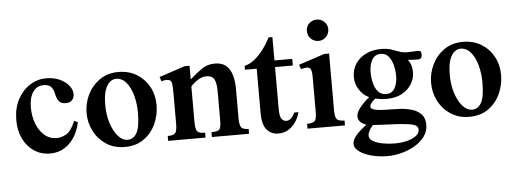

<svg xmlns="http://www.w3.org/2000/svg" viewBox="-55 -836 3243 1208"><g transform="rotate(-5 1567.0 -231.5)"><path d="M424.8 -166.5Q415.5 -118.2 390.6 -76.9Q365.7 -35.6 326.4 -10.5Q287.1 14.6 235.4 14.6Q177.7 14.6 133.8 -14.6Q89.8 -43.9 64.9 -95.2Q40 -146.5 40 -212.4Q40 -286.6 69.1 -342Q98.1 -397.5 146 -428.2Q193.8 -459 249 -459Q298.8 -459 335.9 -441.7Q373 -424.3 393.3 -398.2Q413.6 -372.1 413.6 -345.7Q413.6 -322.8 400.4 -307.6Q387.2 -292.5 359.9 -292.5Q329.6 -292.5 316.2 -310.5Q302.7 -328.6 296.4 -360.8Q292 -384.3 277.8 -400.9Q263.7 -417.5 230 -417.5Q186.5 -417.5 162.4 -381.6Q138.2 -345.7 138.2 -285.6Q138.2 -229 156.2 -181.9Q174.3 -134.8 207 -106.7Q239.7 -78.6 284.7 -78.6Q315.4 -78.6 345.9 -96.7Q376.5 -114.7 402.3 -176.8Z M706.5 14.6Q638.7 14.6 588.9 -18.3Q539.1 -51.3 511.7 -104.5Q484.4 -157.7 484.4 -218.8Q484.4 -279.8 511.2 -334.7Q538.1 -389.6 587.6 -424.3Q637.2 -459 705.6 -459Q772 -459 821.8 -428.5Q871.6 -397.9 899.7 -346.4Q927.7 -294.9 927.7 -231.4Q927.7 -168.9 902.1 -112.5Q876.5 -56.2 827.1 -20.8Q777.8 14.6 706.5 14.6ZM728 -28.8Q765.1 -28.8 785.9 -66.2Q806.6 -103.5 806.6 -193.4Q806.6 -251 792.7 -302.2Q778.8 -353.5 752 -385.5Q725.1 -417.5 687 -417.5Q668.5 -417.5 649.7 -403.3Q630.9 -389.2 618.4 -354.5Q606 -319.8 606 -258.8Q606 -196.8 622.6 -144.5Q639.2 -92.3 667 -60.5Q694.8 -28.8 728 -28.8Z M980.5 0V-30.8Q1017.6 -30.8 1028.8 -44.7Q1040 -58.6 1040 -104.5V-292.5Q1040 -347.7 1035.4 -363Q1030.8 -378.4 1018.6 -380.4Q999.5 -386.7 971.7 -376.5L961.9 -404.8L1125 -459H1155.8V-373Q1196.8 -409.2 1232.2 -434.1Q1267.6 -459 1314.9 -459Q1361.3 -459 1387.2 -435.5Q1413.1 -412.1 1423.6 -373.8Q1434.1 -335.4 1434.1 -291.5V-104.5Q1434.1 -59.1 1445.3 -44.9Q1456.5 -30.8 1491.7 -30.8V0H1256.8V-30.8Q1282.7 -30.8 1295.9 -35.4Q1309.1 -40 1313.5 -55.9Q1317.9 -71.8 1317.9 -104.5V-282.7Q1317.9 -336.4 1304.4 -360.1Q1291 -383.8 1256.8 -383.8Q1206.5 -383.8 1155.8 -328.1V-104.5Q1155.8 -58.1 1167.5 -44.4Q1179.2 -30.8 1216.8 -30.8V0Z M1675.3 14.6Q1631.3 14.6 1603.3 -17.6Q1575.2 -49.8 1575.2 -122.6V-403.8H1501V-427.7Q1534.7 -436 1565.4 -460.9Q1596.2 -485.8 1621.8 -520.5Q1647.5 -555.2 1666 -593.3H1690.9V-445.8H1803.2V-403.8H1690.9V-138.2Q1690.9 -94.7 1701.9 -77.9Q1712.9 -61 1731.9 -60.5Q1749 -60.1 1762.7 -73.2Q1776.4 -86.4 1786.1 -108.4H1813Q1806.6 -80.6 1789.1 -52.2Q1771.5 -23.9 1743.2 -4.6Q1714.8 14.6 1675.3 14.6Z M2097.2 0H1860.8V-30.8Q1898.9 -30.8 1910.2 -44.2Q1921.4 -57.6 1921.4 -101.6V-317.9Q1921.4 -354 1915 -368.7Q1908.7 -383.3 1891.6 -383.3Q1875.5 -383.3 1852.5 -376.5L1842.8 -404.8L2005.9 -459H2037.1V-100.6Q2037.1 -57.1 2049.1 -43.9Q2061 -30.8 2097.2 -30.8ZM1978.5 -543.9Q1950.2 -543.9 1930.2 -563.2Q1910.2 -582.5 1910.2 -612.3Q1910.2 -641.6 1930.2 -660.2Q1950.2 -678.7 1978.5 -678.7Q2005.4 -678.7 2025.4 -659.4Q2045.4 -640.1 2045.4 -612.3Q2045.4 -584.5 2026.1 -564.2Q2006.8 -543.9 1978.5 -543.9Z M2349.6 215.8Q2293.9 215.8 2246.3 203.1Q2198.7 190.4 2169.7 168.9Q2140.6 147.5 2140.6 120.6Q2140.6 98.6 2160.9 72.3Q2181.2 45.9 2231.9 7.3Q2180.2 -10.3 2180.2 -49.8Q2180.2 -72.3 2201.9 -101.1Q2223.6 -129.9 2264.2 -164.1Q2229 -178.7 2204.1 -216.1Q2179.2 -253.4 2179.2 -297.9Q2179.2 -344.7 2202.9 -381.1Q2226.6 -417.5 2268.3 -438.2Q2310.1 -459 2364.3 -459Q2402.8 -459 2428.2 -450.4Q2453.6 -441.9 2476.8 -433.1Q2500 -424.3 2530.8 -424.3Q2547.4 -424.3 2564.5 -425.8Q2581.5 -427.2 2593.8 -427.2Q2605.5 -427.2 2611.1 -422.6Q2616.7 -418 2616.7 -402.3Q2616.7 -386.2 2610.1 -379.6Q2603.5 -373 2586.9 -373Q2573.7 -373 2556.4 -374.3Q2539.1 -375.5 2527.8 -376Q2552.7 -345.2 2552.7 -297.4Q2553.2 -258.8 2532.5 -223.4Q2511.7 -188 2471.2 -165.5Q2430.7 -143.1 2371.1 -143.1Q2335.9 -143.1 2301.8 -151.9Q2289.1 -141.6 2277.8 -128.4Q2266.6 -115.2 2266.6 -102.5Q2266.6 -88.4 2295.9 -81.8Q2325.2 -75.2 2389.6 -75.2Q2417.5 -75.2 2454.6 -73Q2491.7 -70.8 2526.6 -60.5Q2561.5 -50.3 2584.5 -26.4Q2607.4 -2.4 2607.4 41Q2607.4 81.1 2584 113.5Q2560.5 146 2522.2 168.7Q2483.9 191.4 2438.7 203.6Q2393.6 215.8 2349.6 215.8ZM2400.9 140.6Q2441.9 140.6 2477.3 131.6Q2512.7 122.6 2534.7 106Q2556.6 89.4 2556.6 66.9Q2556.6 48.3 2539.6 39.1Q2522.5 29.8 2481.4 25.9Q2452.1 22 2413.1 20Q2374 18.1 2336.2 16.6Q2298.3 15.1 2272 13.2Q2239.7 50.8 2239.7 77.6Q2239.7 100.1 2264.9 113.8Q2290 127.4 2327.1 134Q2364.3 140.6 2400.9 140.6ZM2373.5 -173.8Q2410.6 -173.8 2428 -205.8Q2445.3 -237.8 2445.3 -281.7Q2445.3 -314.5 2437 -348.4Q2428.7 -382.3 2410.2 -405.5Q2391.6 -428.7 2360.4 -428.7Q2322.8 -428.7 2304.9 -397Q2287.1 -365.2 2287.1 -319.3Q2287.1 -283.2 2295.4 -249.8Q2303.7 -216.3 2322.8 -195.1Q2341.8 -173.8 2373.5 -173.8Z M2882.3 14.6Q2814.5 14.6 2764.6 -18.3Q2714.8 -51.3 2687.5 -104.5Q2660.2 -157.7 2660.2 -218.8Q2660.2 -279.8 2687 -334.7Q2713.9 -389.6 2763.4 -424.3Q2813 -459 2881.3 -459Q2947.8 -459 2997.6 -428.5Q3047.4 -397.9 3075.4 -346.4Q3103.5 -294.9 3103.5 -231.4Q3103.5 -168.9 3077.9 -112.5Q3052.2 -56.2 3002.9 -20.8Q2953.6 14.6 2882.3 14.6ZM2903.8 -28.8Q2940.9 -28.8 2961.7 -66.2Q2982.4 -103.5 2982.4 -193.4Q2982.4 -251 2968.5 -302.2Q2954.6 -353.5 2927.7 -385.5Q2900.9 -417.5 2862.8 -417.5Q2844.2 -417.5 2825.4 -403.3Q2806.6 -389.2 2794.2 -354.5Q2781.7 -319.8 2781.7 -258.8Q2781.7 -196.8 2798.3 -144.5Q2814.9 -92.3 2842.8 -60.5Q2870.6 -28.8 2903.8 -28.8Z"/></g></svg>

Font: Awami Nastaliq
Style: Bold
Weight: 700
Designer: Peter Martin, SIL International
Foundry: SIL International
Version: Version 3.100